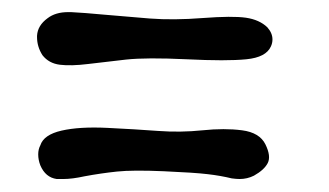

<svg xmlns="http://www.w3.org/2000/svg" viewBox="-20 -520 529 309"><path d="M410.2 -476.1Q418.5 -466.8 418.5 -456.5Q418.5 -450.7 416 -445.3Q408.2 -427.7 376.5 -424.6Q344.7 -421.4 280.3 -424.6Q215.8 -427.7 182.6 -424.1Q149.4 -420.4 121.8 -417Q94.2 -413.6 76.4 -415.8Q58.6 -418 48.3 -431.2Q39.6 -444.8 39.6 -460.4V-462.4Q40.5 -479 56.6 -490.7Q69.3 -500.5 89.8 -500.5H94.2Q114.7 -499.5 148.9 -496.3Q183.1 -493.2 221.2 -490.2Q259.3 -487.3 306.6 -491Q354 -494.6 375.7 -491.5Q397.5 -488.3 410.2 -476.1ZM388.7 -237.3Q377.9 -231.9 365.7 -231.9Q360.4 -231.9 353 -232.9Q335 -237.3 314.2 -239.7Q293.5 -242.2 243.7 -244.4Q193.8 -246.6 168.2 -243.9Q142.6 -241.2 116.2 -236.3Q96.2 -231.9 82 -231.9Q77.1 -231.9 71.3 -231.9Q53.2 -234.4 44.9 -253.9Q41.5 -262.7 41.5 -271.5Q41.5 -279.8 44.9 -286.1Q50.3 -303.2 79.1 -309.8Q107.9 -316.4 152.8 -314.2Q197.8 -312 234.1 -309.3Q270.5 -306.6 305.9 -310.3Q341.3 -314 369.6 -310.3Q397.9 -306.6 407.2 -287.6Q416.5 -268.6 410.9 -257.6Q405.3 -246.6 388.7 -237.3Z"/></svg>

Font: Myanmar Kalay
Style: Regular
Weight: 400
Designer: Khon Soe Zaw Thu
Foundry: PaOh Unicode khonsoezawthu@gmail.com and @hotmail.com
Version: Version 1.20 December 6, 2016